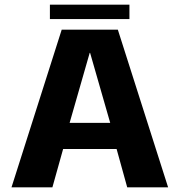

<svg xmlns="http://www.w3.org/2000/svg" viewBox="-20 -803 770 823"><path d="M29.3 0H204.6L250.6 -164.4H479.8L525.3 0H700.6L485.1 -675.9H244.5ZM278.4 -276.3 364.5 -576.4H366.2L452.4 -276.3ZM193.9 -721.3H534.8V-782.9H193.9Z"/></svg>

Font: Anybody Thin
Style: Regular
Weight: 100
Designer: Tyler Finck
Foundry: Etcetera Type Company
Version: Version 1.114;gftools[0.9.25]